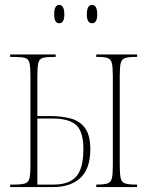

<svg xmlns="http://www.w3.org/2000/svg" viewBox="-20 -756 611 776"><path d="M352 -662Q331 -662 331 -698Q331 -736 352 -736Q373 -736 373 -698Q373 -662 352 -662ZM219 -662Q199 -662 199 -698Q199 -736 219 -736Q240 -736 240 -698Q240 -662 219 -662ZM21 0V-10H36Q67 -10 81 -14.5Q95 -19 99 -35Q103 -51 103 -86V-450Q103 -486 99 -502Q95 -518 81 -522Q67 -526 36 -526H21V-536H205V-526H196Q167 -526 153 -522Q139 -518 135 -502Q131 -486 131 -450V-287H181Q229 -287 266 -277Q303 -267 324 -238Q345 -209 345 -153Q345 -74 305 -37Q265 0 196 0ZM369 0V-10H370Q400 -10 414 -14.5Q428 -19 432 -35Q436 -51 436 -86V-450Q436 -485 432 -501Q428 -517 415 -521.5Q402 -526 374 -526H369V-536H534V-526H530Q500 -526 486 -521.5Q472 -517 468 -501Q464 -485 464 -450V-86Q464 -51 468 -35Q472 -19 486 -14.5Q500 -10 530 -10H534V0ZM197 -10Q259 -10 288 -42.5Q317 -75 317 -153Q317 -224 288 -250.5Q259 -277 191 -277H131V-10Z"/></svg>

Font: Noto Serif Display ExtraCondensed Thin
Style: Regular
Weight: 100
Width: 2
Designer: Monotype Design Team
Foundry: Monotype Imaging Inc.
Version: Version 2.009